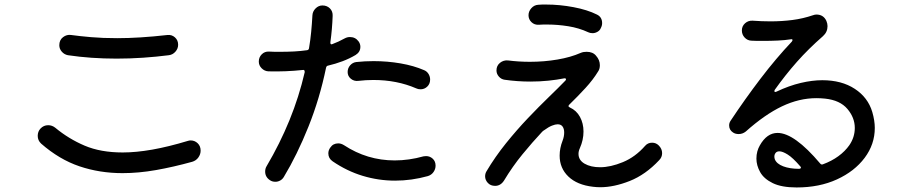

<svg xmlns="http://www.w3.org/2000/svg" viewBox="-20 -799 4040 845"><path d="M723 -556Q668 -549 610 -545Q552 -541 493 -541Q380 -541 279 -556Q263 -559 252 -571.5Q241 -584 241 -600Q241 -623 257.5 -635.5Q274 -648 293 -645Q329 -640 380.5 -635.5Q432 -631 496 -631Q544 -631 599.5 -634.5Q655 -638 717 -645Q736 -647 750 -634.5Q764 -622 764 -602Q764 -585 752 -571.5Q740 -558 723 -556ZM826 -87Q743 -64 666.5 -50.5Q590 -37 519 -37Q419 -37 330 -67Q241 -97 161 -167Q146 -181 146 -201Q146 -220 158 -233Q172 -248 192 -248Q209 -248 223 -237Q282 -188 352.5 -158Q423 -128 520 -128Q579 -128 650 -140.5Q721 -153 807 -179Q810 -180 813 -180.5Q816 -181 819 -181Q837 -181 850 -168.5Q863 -156 863 -136Q863 -120 853 -106Q843 -92 826 -87Z M1545 -557Q1518 -541 1487.5 -529.5Q1457 -518 1423 -510Q1417 -509 1415 -501Q1387 -365 1337.5 -241.5Q1288 -118 1229 -20Q1223 -10 1213 -4.5Q1203 1 1192 1Q1178 1 1168 -6Q1147 -20 1147 -44Q1147 -57 1153 -67Q1212 -167 1254 -270Q1296 -373 1321 -481V-483Q1321 -493 1312 -491Q1238 -483 1161 -485Q1144 -486 1131.5 -498.5Q1119 -511 1119 -528Q1119 -547 1132 -560Q1145 -573 1164 -572Q1177 -571 1189.5 -571Q1202 -571 1215 -571Q1245 -571 1274 -572.5Q1303 -574 1331 -578Q1339 -579 1340 -587Q1346 -622 1349.5 -658.5Q1353 -695 1355 -732Q1356 -749 1369 -762Q1382 -775 1399 -775Q1419 -775 1432 -762Q1445 -749 1444 -729Q1443 -700 1440.5 -671Q1438 -642 1434 -613V-611Q1434 -601 1443 -605Q1470 -615 1497 -630Q1508 -636 1520 -636Q1544 -636 1558 -617Q1566 -606 1566 -593Q1566 -570 1545 -557ZM1510 -482Q1510 -499 1521 -511.5Q1532 -524 1548 -526Q1567 -528 1586 -529Q1605 -530 1624 -530Q1685 -530 1743 -520Q1801 -510 1847 -490Q1859 -485 1866 -473.5Q1873 -462 1873 -449Q1873 -430 1860.5 -418Q1848 -406 1831 -406Q1820 -406 1812 -410Q1727 -447 1623 -447Q1607 -447 1590 -446Q1573 -445 1556 -443Q1538 -441 1524 -452.5Q1510 -464 1510 -482ZM1897 -70Q1897 -55 1888 -42Q1879 -29 1863 -24Q1827 -14 1791 -9Q1755 -4 1719 -4Q1646 -4 1576.5 -25Q1507 -46 1444 -89Q1425 -102 1425 -124Q1425 -138 1434 -150Q1446 -168 1469 -168Q1481 -168 1494 -160Q1596 -93 1717 -93Q1780 -93 1844 -111Q1848 -112 1855 -112Q1872 -112 1884.5 -100.5Q1897 -89 1897 -70Z M2351 -690Q2332 -689 2319 -701.5Q2306 -714 2306 -732Q2306 -749 2318.5 -763Q2331 -777 2349 -778Q2357 -779 2366 -779Q2375 -779 2384 -779Q2443 -779 2504 -767.5Q2565 -756 2607 -735Q2630 -724 2630 -697Q2630 -686 2624 -675Q2620 -665 2609.5 -659Q2599 -653 2588 -653Q2577 -653 2569 -657Q2528 -676 2481 -683.5Q2434 -691 2390 -691Q2380 -691 2370.5 -691Q2361 -691 2351 -690ZM2879 -159Q2894 -144 2894 -125Q2894 -107 2881 -94Q2821 -30 2751.5 -2.5Q2682 25 2622 25Q2614 25 2606 24.5Q2598 24 2590 23Q2520 15 2481.5 -22Q2443 -59 2443 -114Q2443 -147 2456 -180Q2463 -198 2463 -216Q2463 -232 2456 -242Q2449 -252 2434 -252Q2424 -252 2409 -246Q2394 -240 2375 -226Q2371 -224 2366 -219Q2323 -173 2279.5 -120Q2236 -67 2198 -4Q2183 19 2159 19Q2139 19 2127 6Q2115 -7 2115 -23Q2115 -35 2121 -45Q2159 -109 2206.5 -168Q2254 -227 2303 -278.5Q2352 -330 2395.5 -372Q2439 -414 2468 -444Q2471 -447 2471 -449Q2471 -456 2462 -454Q2432 -448 2394 -444Q2356 -440 2314 -440Q2286 -440 2257.5 -442Q2229 -444 2201 -448Q2186 -450 2175.5 -462Q2165 -474 2165 -489Q2165 -510 2180.5 -522.5Q2196 -535 2216 -533Q2263 -527 2312 -527Q2375 -527 2433.5 -537Q2492 -547 2535 -566Q2542 -569 2548.5 -570Q2555 -571 2562 -571Q2589 -571 2603 -554Q2620 -535 2620 -512Q2620 -495 2612 -484Q2590 -448 2557 -412Q2524 -376 2485 -338Q2482 -335 2482 -332Q2482 -329 2488 -326Q2517 -313 2532.5 -284.5Q2548 -256 2548 -220Q2548 -183 2532 -147Q2526 -134 2526 -122Q2526 -94 2553 -78.5Q2580 -63 2621 -63Q2667 -63 2721.5 -85.5Q2776 -108 2819 -157Q2831 -171 2850 -171Q2867 -171 2879 -159Z M3486 26Q3420 26 3381 7Q3342 -12 3325.5 -41.5Q3309 -71 3309 -101Q3309 -118 3313 -132.5Q3317 -147 3324 -159Q3355 -214 3402 -214Q3476 -214 3590 -79Q3595 -73 3602 -76Q3640 -90 3669.5 -111.5Q3699 -133 3718 -160Q3742 -195 3742 -236Q3742 -281 3709.5 -319.5Q3677 -358 3611 -365Q3601 -366 3592 -366.5Q3583 -367 3573 -367Q3497 -367 3421.5 -331Q3346 -295 3262 -220Q3248 -209 3231 -209Q3216 -209 3206 -216Q3189 -227 3189 -247Q3189 -258 3195 -267Q3258 -362 3326.5 -452Q3395 -542 3465 -616Q3468 -621 3468 -622Q3468 -628 3460 -626Q3435 -622 3403.5 -620.5Q3372 -619 3340 -619Q3327 -619 3313 -619Q3299 -619 3286 -620Q3269 -621 3257 -634Q3245 -647 3245 -665Q3245 -684 3259 -696.5Q3273 -709 3292 -708Q3333 -705 3371 -705Q3421 -705 3467.5 -711Q3514 -717 3558 -732Q3566 -735 3573 -735Q3604 -735 3617 -707Q3622 -695 3622 -684Q3622 -658 3602 -640Q3538 -584 3487.5 -527Q3437 -470 3390 -404Q3388 -400 3388 -399Q3388 -391 3398 -396Q3453 -422 3504 -434Q3555 -446 3599 -446Q3684 -446 3742 -408Q3800 -370 3819 -306Q3830 -268 3830 -236Q3830 -164 3785.5 -104.5Q3741 -45 3663.5 -9.5Q3586 26 3486 26ZM3497 -56Q3503 -56 3504.5 -60Q3506 -64 3501 -68Q3469 -105 3446.5 -119Q3424 -133 3410 -133Q3399 -133 3393.5 -126Q3388 -119 3388 -110Q3388 -107 3388.5 -104Q3389 -101 3390 -98Q3398 -78 3427 -67Q3456 -56 3497 -56Z"/></svg>

Font: Kiwi Maru Medium
Style: Regular
Weight: 500
Designer: Hiroki-Chan
Version: Version 1.100